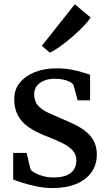

<svg xmlns="http://www.w3.org/2000/svg" viewBox="-20 -894 526 924"><path d="M233 11Q196 11 158.5 3.5Q121 -4 90.5 -13.8Q60 -23.5 43.5 -30V-158H108L126.5 -80Q132.5 -70.5 149.5 -61.2Q166.5 -52 189.2 -46Q212 -40 236.5 -40Q276 -40 300.5 -50.2Q325 -60.5 336.2 -79Q347.5 -97.5 347.5 -122Q347.5 -150.5 329.5 -170.2Q311.5 -190 277.8 -206.5Q244 -223 196 -241.5Q147.5 -260.5 114.5 -284.5Q81.5 -308.5 65 -340.8Q48.5 -373 48.5 -418Q48.5 -462.5 75 -495.5Q101.5 -528.5 147.2 -546.8Q193 -565 250 -565Q293 -565 325 -558.8Q357 -552.5 379.2 -545.2Q401.5 -538 413.5 -534.5V-411H354L333.5 -485Q329 -493.5 316 -500.2Q303 -507 284.8 -511Q266.5 -515 246.5 -515Q216 -515.5 193 -506.2Q170 -497 157.2 -480.5Q144.5 -464 144.5 -441Q144.5 -406.5 163 -386Q181.5 -365.5 211.2 -351.8Q241 -338 274 -324Q306.5 -310.5 337.2 -295.8Q368 -281 392.5 -261.5Q417 -242 431.5 -215Q446 -188 446 -150.5Q446 -102 420.8 -65.8Q395.5 -29.5 347.8 -9.2Q300 11 233 11ZM219 -641 181.5 -673.5 340 -873.5 416 -810Q405.5 -792 381.2 -767Q357 -742 327 -716Q297 -690 268.5 -669.8Q240 -649.5 220.5 -641Z"/></svg>

Font: Merriweather 24pt
Style: Regular
Weight: 400
Designer: Eben Sorkin
Foundry: Eben Sorkin
Version: Version 2.100